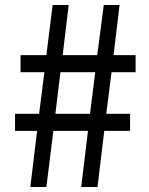

<svg xmlns="http://www.w3.org/2000/svg" viewBox="-20 -746 595 766"><path d="M128 -224H40V-292H136L157 -458H62V-526H165L190 -726H254L230 -526H368L394 -726H457L433 -526H521V-458H425L404 -292H499V-224H396L369 0H304L331 -224H193L165 0H101ZM339 -292 360 -458H221L201 -292Z"/></svg>

Font: SpoqaHanSansJP-Regular
Style: Regular
Weight: 400
Designer: [Source Han Sans]
Ryoko NISHIZUKA  (kana & ideographs); Paul D. Hunt (Latin, Greek & Cyrillic); Wenlong ZHANG  (bopomofo
Foundry: Spoqa (http://bi.spoqa.com)
Version: Version 1.002.20150607